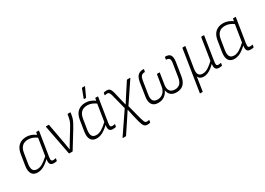

<svg xmlns="http://www.w3.org/2000/svg" viewBox="-7 -1571 3644 2642"><g transform="rotate(-30 1815.0 -250.0)"><path d="M164 11Q99 11 72 -32.5Q45 -76 58 -158L85 -327Q99 -413 146.5 -453.5Q194 -494 266 -494Q310 -494 347.5 -479Q385 -464 418 -438L413 -396Q377 -423 342.5 -436.5Q308 -450 270 -450Q212 -450 177 -418Q142 -386 131 -318L105 -157Q96 -94 114 -63Q132 -32 181 -32Q222 -32 266 -58Q310 -84 371 -141L365 -97Q327 -60 293 -36Q259 -12 227.5 -0.5Q196 11 164 11ZM419 11Q380 11 364.5 -10.5Q349 -32 356 -84L360 -106V-122L406 -412L410 -428L418 -476Q420 -483 425 -483H458Q465 -483 463 -476L403 -98Q397 -59 403.5 -45Q410 -31 431 -31Q442 -31 451.5 -32Q461 -33 469 -36Q476 -37 474 -31L469 -1Q468 6 460 7Q452 8 442.5 9.5Q433 11 419 11Z M670 0Q665 0 663 -6L573 -476Q572 -483 580 -483H616Q623 -483 623 -477L681 -159Q686 -131 690.5 -103Q695 -75 699 -46H700Q718 -76 735 -105Q752 -134 770 -163L848 -290Q866 -319 878.5 -342.5Q891 -366 898.5 -389.5Q906 -413 911 -441L917 -476Q918 -483 924 -483H959Q966 -483 965 -476L959 -442Q955 -413 946 -387Q937 -361 922.5 -333.5Q908 -306 887 -270L724 -5Q721 0 716 0Z M1103 11Q1038 11 1011 -32.5Q984 -76 997 -158L1024 -327Q1038 -413 1085.5 -453.5Q1133 -494 1205 -494Q1249 -494 1286.5 -479Q1324 -464 1357 -438L1352 -396Q1316 -423 1281.5 -436.5Q1247 -450 1209 -450Q1151 -450 1116 -418Q1081 -386 1070 -318L1044 -157Q1035 -94 1053 -63Q1071 -32 1120 -32Q1161 -32 1205 -58Q1249 -84 1310 -141L1304 -97Q1266 -60 1232 -36Q1198 -12 1166.5 -0.5Q1135 11 1103 11ZM1358 11Q1319 11 1303.5 -10.5Q1288 -32 1295 -84L1299 -106V-122L1345 -412L1349 -428L1357 -476Q1359 -483 1364 -483H1397Q1404 -483 1402 -476L1342 -98Q1336 -59 1342.5 -45Q1349 -31 1370 -31Q1381 -31 1390.5 -32Q1400 -33 1408 -36Q1415 -37 1413 -31L1408 -1Q1407 6 1399 7Q1391 8 1381.5 9.5Q1372 11 1358 11ZM1219 -546Q1216 -546 1215 -548.5Q1214 -551 1216 -554L1268 -691Q1270 -694 1272.5 -695Q1275 -696 1279 -696H1311Q1314 -696 1315.5 -694Q1317 -692 1315 -688L1253 -552Q1251 -546 1243 -546Z M1800 196Q1776 196 1760 186Q1744 176 1733 150.5Q1722 125 1710 79L1686 -21Q1680 -45 1675 -70.5Q1670 -96 1665 -119H1664Q1648 -96 1633.5 -73.5Q1619 -51 1604 -28L1465 181Q1462 185 1456 185H1415Q1412 185 1410.5 182.5Q1409 180 1412 177L1640 -158L1584 -377Q1576 -410 1568.5 -426Q1561 -442 1553 -447.5Q1545 -453 1532 -453Q1522 -453 1513.5 -451.5Q1505 -450 1496 -448Q1489 -447 1490 -454L1495 -480Q1496 -488 1501 -489Q1512 -491 1523.5 -492.5Q1535 -494 1545 -494Q1571 -494 1585.5 -484Q1600 -474 1610 -450.5Q1620 -427 1629 -386L1651 -293Q1657 -268 1663 -244Q1669 -220 1675 -195H1676Q1692 -220 1707.5 -244.5Q1723 -269 1739 -294L1859 -478Q1862 -483 1868 -483H1909Q1917 -483 1912 -475L1698 -157L1758 73Q1768 109 1776 126.5Q1784 144 1793 149.5Q1802 155 1814 155Q1822 155 1829 154Q1836 153 1845 150Q1851 149 1850 156L1846 184Q1845 190 1839 191Q1829 193 1819 194.5Q1809 196 1800 196Z M2081 11Q2035 11 2006.5 -8Q1978 -27 1967.5 -65Q1957 -103 1966 -156L1998 -364Q2005 -407 2020 -435.5Q2035 -464 2061.5 -479Q2088 -494 2131 -494Q2137 -494 2137 -487L2131 -457Q2131 -450 2125 -450Q2088 -450 2070.5 -429.5Q2053 -409 2046 -366L2013 -158Q2003 -94 2023.5 -64Q2044 -34 2095 -34Q2146 -34 2183 -68.5Q2220 -103 2229 -165L2257 -338Q2259 -345 2264 -345H2297Q2304 -345 2302 -338L2275 -165Q2265 -103 2290 -68.5Q2315 -34 2367 -34Q2419 -34 2449 -63.5Q2479 -93 2489 -158L2522 -366Q2529 -409 2517.5 -429Q2506 -449 2470 -450Q2465 -450 2465 -457L2470 -487Q2472 -494 2477 -494Q2538 -494 2558 -460Q2578 -426 2568 -360L2535 -151Q2523 -71 2482 -30Q2441 11 2368 11Q2313 11 2280 -17Q2247 -45 2241 -95H2239Q2220 -48 2178.5 -18.5Q2137 11 2081 11Z M2642 185Q2636 185 2638 179L2741 -476Q2743 -483 2749 -483H2783Q2791 -483 2789 -476L2737 -154Q2727 -91 2745.5 -61.5Q2764 -32 2808 -32Q2854 -32 2899 -61Q2944 -90 2986 -132L3040 -476Q3042 -483 3048 -483H3082Q3089 -483 3087 -476L3028 -98Q3022 -60 3028 -45.5Q3034 -31 3057 -31Q3065 -31 3074.5 -32.5Q3084 -34 3093 -36Q3100 -37 3098 -30L3093 -1Q3092 3 3090.5 4.5Q3089 6 3084 7Q3076 8 3066.5 9.5Q3057 11 3045 11Q3007 11 2990.5 -11Q2974 -33 2982 -86H2981Q2935 -39 2889.5 -14Q2844 11 2800 11Q2769 11 2747.5 -2Q2726 -15 2717 -41L2683 179Q2681 185 2676 185Z M3291 11Q3226 11 3199 -32.5Q3172 -76 3185 -158L3212 -327Q3226 -413 3273.5 -453.5Q3321 -494 3393 -494Q3437 -494 3474.5 -479Q3512 -464 3545 -438L3540 -396Q3504 -423 3469.5 -436.5Q3435 -450 3397 -450Q3339 -450 3304 -418Q3269 -386 3258 -318L3232 -157Q3223 -94 3241 -63Q3259 -32 3308 -32Q3349 -32 3393 -58Q3437 -84 3498 -141L3492 -97Q3454 -60 3420 -36Q3386 -12 3354.5 -0.5Q3323 11 3291 11ZM3546 11Q3507 11 3491.5 -10.5Q3476 -32 3483 -84L3487 -106V-122L3533 -412L3537 -428L3545 -476Q3547 -483 3552 -483H3585Q3592 -483 3590 -476L3530 -98Q3524 -59 3530.5 -45Q3537 -31 3558 -31Q3569 -31 3578.5 -32Q3588 -33 3596 -36Q3603 -37 3601 -31L3596 -1Q3595 6 3587 7Q3579 8 3569.5 9.5Q3560 11 3546 11Z"/></g></svg>

Font: Sofia Sans Semi Condensed Light
Style: Italic
Weight: 300
Italic angle: -9°
Version: Version 4.100